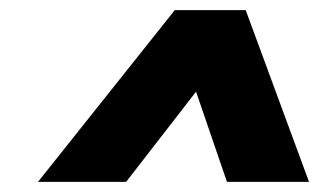

<svg xmlns="http://www.w3.org/2000/svg" viewBox="-20 -739 630 379"><path d="M325 -719H465L590 -380H428L367 -558L229 -380H55Z"/></svg>

Font: Prompt
Style: Bold Italic
Weight: 700
Italic angle: -12°
Designer: Katatrad Team
Foundry: CadsonDemak
Version: Version 1.001